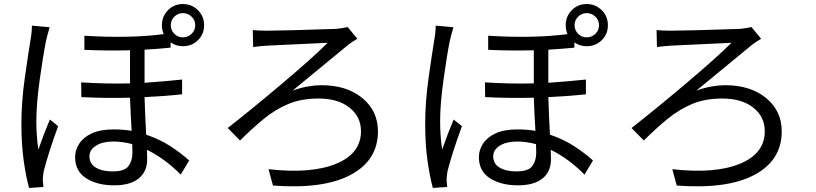

<svg xmlns="http://www.w3.org/2000/svg" viewBox="-20 -879 4040 951"><path d="M226 -744Q216 -711 208 -677Q193 -602 176.5 -482.5Q160 -363 160 -279Q160 -206 170 -138Q197 -216 227 -287L268 -254Q222 -129 197 -33Q192 -6 192 12Q194 28 195 47L124 52Q109 -2 97.5 -82.5Q86 -163 86 -265Q86 -375 103 -494.5Q120 -614 131 -681Q138 -719 138 -752ZM826 -754Q826 -729 843.5 -711.5Q861 -694 886 -694Q911 -694 929 -711.5Q947 -729 947 -754Q947 -779 929 -796.5Q911 -814 886 -814Q861 -814 843.5 -796.5Q826 -779 826 -754ZM635 -165Q588 -178 541 -178Q488 -178 455.5 -157.5Q423 -137 423 -105Q423 -68 454.5 -49Q486 -30 538 -30Q597 -30 616.5 -56.5Q636 -83 636 -123ZM782 -754Q782 -798 812 -828.5Q842 -859 886 -859Q930 -859 960.5 -828.5Q991 -798 991 -754Q991 -710 960.5 -680Q930 -650 886 -650Q852 -650 825 -669V-643Q767 -637 696 -633V-469Q797 -476 882 -485V-412Q802 -403 696 -398Q699 -301 704 -212Q774 -188 827 -153Q880 -118 917 -84L875 -14Q799 -92 708 -137L709 -90Q709 -29 667 5Q625 39 545 39Q462 39 407 4Q352 -31 352 -101Q352 -136 372.5 -167.5Q393 -199 435 -218.5Q477 -238 543 -238Q590 -238 632 -231Q627 -312 624 -395Q505 -392 383 -398L382 -471Q506 -463 624 -466V-630Q517 -627 398 -632V-702Q623 -688 791 -710Q782 -730 782 -754Z M1232 -730Q1262 -727 1302 -727Q1382 -727 1646 -736Q1676 -739 1702 -745L1750 -687Q1726 -673 1706 -658Q1574 -549 1429 -430Q1470 -445 1506 -451Q1542 -457 1572 -457Q1697 -457 1774.5 -393.5Q1852 -330 1852 -228Q1852 -85 1717 -13Q1582 59 1332 40L1310 -41Q1520 -17 1644 -67.5Q1768 -118 1768 -229Q1768 -301 1711 -346Q1654 -391 1558 -391Q1472 -391 1408 -364Q1344 -337 1287 -290.5Q1230 -244 1169 -183L1108 -245Q1227 -338 1378.5 -466Q1530 -594 1603 -667Q1446 -660 1305 -653Q1269 -651 1234 -646Z M2226 -744Q2216 -711 2208 -677Q2193 -602 2176.5 -482.5Q2160 -363 2160 -279Q2160 -206 2170 -138Q2197 -216 2227 -287L2268 -254Q2222 -129 2197 -33Q2192 -6 2192 12Q2194 28 2195 47L2124 52Q2109 -2 2097.5 -82.5Q2086 -163 2086 -265Q2086 -375 2103 -494.5Q2120 -614 2131 -681Q2138 -719 2138 -752ZM2826 -754Q2826 -729 2843.5 -711.5Q2861 -694 2886 -694Q2911 -694 2929 -711.5Q2947 -729 2947 -754Q2947 -779 2929 -796.5Q2911 -814 2886 -814Q2861 -814 2843.5 -796.5Q2826 -779 2826 -754ZM2635 -165Q2588 -178 2541 -178Q2488 -178 2455.5 -157.5Q2423 -137 2423 -105Q2423 -68 2454.5 -49Q2486 -30 2538 -30Q2597 -30 2616.5 -56.5Q2636 -83 2636 -123ZM2782 -754Q2782 -798 2812 -828.5Q2842 -859 2886 -859Q2930 -859 2960.5 -828.5Q2991 -798 2991 -754Q2991 -710 2960.5 -680Q2930 -650 2886 -650Q2852 -650 2825 -669V-643Q2767 -637 2696 -633V-469Q2797 -476 2882 -485V-412Q2802 -403 2696 -398Q2699 -301 2704 -212Q2774 -188 2827 -153Q2880 -118 2917 -84L2875 -14Q2799 -92 2708 -137L2709 -90Q2709 -29 2667 5Q2625 39 2545 39Q2462 39 2407 4Q2352 -31 2352 -101Q2352 -136 2372.5 -167.5Q2393 -199 2435 -218.5Q2477 -238 2543 -238Q2590 -238 2632 -231Q2627 -312 2624 -395Q2505 -392 2383 -398L2382 -471Q2506 -463 2624 -466V-630Q2517 -627 2398 -632V-702Q2623 -688 2791 -710Q2782 -730 2782 -754Z M3232 -730Q3262 -727 3302 -727Q3382 -727 3646 -736Q3676 -739 3702 -745L3750 -687Q3726 -673 3706 -658Q3574 -549 3429 -430Q3470 -445 3506 -451Q3542 -457 3572 -457Q3697 -457 3774.5 -393.5Q3852 -330 3852 -228Q3852 -85 3717 -13Q3582 59 3332 40L3310 -41Q3520 -17 3644 -67.5Q3768 -118 3768 -229Q3768 -301 3711 -346Q3654 -391 3558 -391Q3472 -391 3408 -364Q3344 -337 3287 -290.5Q3230 -244 3169 -183L3108 -245Q3227 -338 3378.5 -466Q3530 -594 3603 -667Q3446 -660 3305 -653Q3269 -651 3234 -646Z"/></svg>

Font: Gothic Nguyen
Style: Regular
Weight: 400
Designer: MORI Takayuki
Version: Version 1.220;July 21, 2023;FontCreator 14.0.0.2814 64-bit